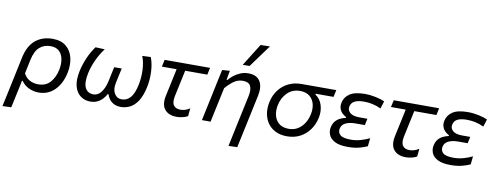

<svg xmlns="http://www.w3.org/2000/svg" viewBox="-91 -1199 4659 1801"><g transform="rotate(10 2239.0 -299.0)"><path d="M-16.5 195Q-4.5 140 6.8 87.2Q18 34.5 31 -26.5L85 -282.5Q109.5 -399.5 175.8 -453.8Q242 -508 339 -508Q419.5 -508 467.8 -468Q516 -428 531.8 -362.2Q547.5 -296.5 531.5 -218.5Q509.5 -113.5 447.5 -51.2Q385.5 11 295.5 11Q244.5 11 199.8 -10.5Q155 -32 130 -70.5H122.5L113 -23Q100.5 35 89.8 86Q79 137 67 192ZM277.5 -64Q350.5 -64 392.2 -111.8Q434 -159.5 449 -232Q460.5 -287.5 452 -334Q443.5 -380.5 413.8 -408.8Q384 -437 331 -437Q268 -437 226 -399Q184 -361 166.5 -276.5L138.5 -144Q160.5 -102.5 196.2 -83.2Q232 -64 277.5 -64Z M786 10.5Q734 10.5 693.8 -18.5Q653.5 -47.5 637 -107Q620.5 -166.5 640 -257Q654 -321 681.2 -383.5Q708.5 -446 747.5 -499.5L836 -496Q795 -442 765 -376.8Q735 -311.5 721 -246Q702 -152.5 725.5 -106.8Q749 -61 805 -61Q847.5 -61 878.2 -101.8Q909 -142.5 923 -208.5Q931 -245.5 938.2 -279.8Q945.5 -314 952.5 -346H1024Q1017 -313 1009.2 -277.2Q1001.5 -241.5 993.5 -203.5Q980 -140.5 1004 -100.8Q1028 -61 1074 -61Q1121.5 -61 1155.2 -98.5Q1189 -136 1207.5 -223.5Q1221.5 -290 1218.8 -364.8Q1216 -439.5 1193 -496L1274 -499.5Q1297 -441 1300.5 -363.5Q1304 -286 1289 -215.5Q1271 -131 1238.8 -81.5Q1206.5 -32 1165.2 -10.8Q1124 10.5 1078.5 10.5Q1037.5 10.5 1009.8 -4.5Q982 -19.5 966.2 -42Q950.5 -64.5 944 -87H936.5Q925 -64.5 905 -42Q885 -19.5 855.8 -4.5Q826.5 10.5 786 10.5Z M1610 11Q1533.5 11 1495.8 -34.2Q1458 -79.5 1476.5 -166.5Q1492 -239.5 1506 -304Q1520 -368.5 1532.5 -429H1392L1406.5 -496H1839L1825 -429H1614Q1600.5 -366.5 1587.2 -304Q1574 -241.5 1560.5 -179Q1547.5 -117 1568 -89Q1588.5 -61 1633.5 -61Q1654.5 -61 1677.2 -67.8Q1700 -74.5 1722.5 -90L1715 -14.5Q1698 -4 1668.5 3.5Q1639 11 1610 11Z M2136.5 195Q2147 144 2160.5 81.2Q2174 18.5 2188.5 -51Q2201.5 -112 2214.8 -174.2Q2228 -236.5 2241 -297Q2254.5 -360 2237.5 -395Q2220.5 -430 2164.5 -430Q2115.5 -430 2076.5 -401.2Q2037.5 -372.5 2002 -331L1977.5 -216Q1965 -156.5 1954 -105.8Q1943 -55 1931.5 0H1849Q1860.5 -55.5 1871.5 -106.8Q1882.5 -158 1895.5 -219L1906 -269Q1916 -317 1928.2 -375.2Q1940.5 -433.5 1954 -496L2027 -501L2011 -413H2019.5Q2037 -434.5 2064.5 -456.5Q2092 -478.5 2127.2 -493.2Q2162.5 -508 2202.5 -508Q2283 -508 2314.8 -456Q2346.5 -404 2327.5 -314.5Q2316.5 -263 2307.2 -219.5Q2298 -176 2290.5 -141L2273 -58.5Q2259 6.5 2246 68Q2233 129.5 2219.5 192ZM2136 -577Q2169.5 -631 2202.5 -684Q2235.5 -737 2268.5 -789.5L2357.5 -791.5Q2317.5 -737.5 2278.8 -684.2Q2240 -631 2201.5 -578Z M2661.5 11Q2595.5 11 2548.8 -12.8Q2502 -36.5 2474.5 -77Q2447 -117.5 2439 -168.8Q2431 -220 2442.5 -274.5Q2457 -343.5 2494.8 -393.2Q2532.5 -443 2587.8 -469.5Q2643 -496 2709.5 -496H3041.5L3027 -429H2857.5L2856 -421Q2903 -390.5 2920.8 -332.8Q2938.5 -275 2925 -212Q2910.5 -145.5 2873.8 -95.2Q2837 -45 2782.8 -17Q2728.5 11 2661.5 11ZM2664.5 -61Q2713.5 -61 2750.5 -83.8Q2787.5 -106.5 2811.8 -145.2Q2836 -184 2846 -231.5Q2857.5 -285 2845.8 -330Q2834 -375 2799.8 -402.2Q2765.5 -429.5 2709.5 -429.5Q2636.5 -429.5 2588.5 -381.8Q2540.5 -334 2526 -264Q2514.5 -210 2525.8 -163.8Q2537 -117.5 2571.5 -89.2Q2606 -61 2664.5 -61Z M3239.5 10Q3158 10 3114.2 -13.5Q3070.5 -37 3056.8 -72.5Q3043 -108 3051 -144Q3059 -181.5 3079 -204Q3099 -226.5 3124.5 -238.2Q3150 -250 3175 -255L3176.5 -263Q3159 -270.5 3140.8 -287.2Q3122.5 -304 3112.8 -329.5Q3103 -355 3110 -389.5Q3121.5 -443 3169.2 -475.2Q3217 -507.5 3314.5 -507.5Q3366 -507.5 3418 -496.2Q3470 -485 3502 -470L3479 -398.5Q3437 -418.5 3396.5 -426.8Q3356 -435 3319 -435Q3260.5 -435 3228.8 -419Q3197 -403 3189 -366.5Q3181.5 -331 3209.2 -306.5Q3237 -282 3298.5 -282H3375.5L3362 -219.5H3272Q3219 -219.5 3181.5 -202.5Q3144 -185.5 3135.5 -146.5Q3128 -111 3153.5 -86.5Q3179 -62 3256 -62Q3303 -62 3349.5 -75.2Q3396 -88.5 3433 -107L3424.5 -29Q3396.5 -15.5 3349.8 -2.8Q3303 10 3239.5 10Z M3792 11Q3715.5 11 3677.8 -34.2Q3640 -79.5 3658.5 -166.5Q3674 -239.5 3688 -304Q3702 -368.5 3714.5 -429H3574L3588.5 -496H4021L4007 -429H3796Q3782.5 -366.5 3769.2 -304Q3756 -241.5 3742.5 -179Q3729.5 -117 3750 -89Q3770.5 -61 3815.5 -61Q3836.5 -61 3859.2 -67.8Q3882 -74.5 3904.5 -90L3897 -14.5Q3880 -4 3850.5 3.5Q3821 11 3792 11Z M4219 10Q4137.5 10 4093.8 -13.5Q4050 -37 4036.2 -72.5Q4022.5 -108 4030.5 -144Q4038.5 -181.5 4058.5 -204Q4078.5 -226.5 4104 -238.2Q4129.5 -250 4154.5 -255L4156 -263Q4138.5 -270.5 4120.2 -287.2Q4102 -304 4092.2 -329.5Q4082.5 -355 4089.5 -389.5Q4101 -443 4148.8 -475.2Q4196.5 -507.5 4294 -507.5Q4345.5 -507.5 4397.5 -496.2Q4449.5 -485 4481.5 -470L4458.5 -398.5Q4416.5 -418.5 4376 -426.8Q4335.5 -435 4298.5 -435Q4240 -435 4208.2 -419Q4176.5 -403 4168.5 -366.5Q4161 -331 4188.8 -306.5Q4216.5 -282 4278 -282H4355L4341.5 -219.5H4251.5Q4198.5 -219.5 4161 -202.5Q4123.5 -185.5 4115 -146.5Q4107.5 -111 4133 -86.5Q4158.5 -62 4235.5 -62Q4282.5 -62 4329 -75.2Q4375.5 -88.5 4412.5 -107L4404 -29Q4376 -15.5 4329.2 -2.8Q4282.5 10 4219 10Z"/></g></svg>

Font: Commissioner
Style: Italic
Weight: 400
Italic angle: -12°
Designer: Kostas Bartsokas
Foundry: Kostas Bartsokas
Version: Version 1.000; ttfautohint (v1.8.3)